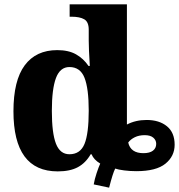

<svg xmlns="http://www.w3.org/2000/svg" viewBox="-20 -780 825 885"><path d="M412 70Q416 46 425.5 17.5Q435 -11 442 -26Q412 -44 402 -69H398Q375 -29 339 -9.5Q303 10 246 10Q42 10 42 -267Q42 -409 94 -479Q146 -549 244 -549Q296 -549 330.5 -529.5Q365 -510 388 -476H394Q389 -556 389 -593V-643Q389 -679 368.5 -691Q348 -703 309 -703H301V-760H565V-206Q605 -227 656 -227Q714 -227 749.5 -198Q785 -169 785 -113Q785 -60 742.5 -25.5Q700 9 608 9Q580 9 552.5 5.5Q525 2 511 -3Q500 18 483 85ZM389 -270Q389 -372 369.5 -421.5Q350 -471 300 -471Q257 -471 238 -420.5Q219 -370 219 -269Q219 -166 238 -117.5Q257 -69 300 -69Q350 -69 369.5 -116.5Q389 -164 389 -270ZM700 -117Q700 -134 686.5 -145.5Q673 -157 647 -157Q621 -157 601.5 -147.5Q582 -138 571 -123Q582 -74 641 -74Q670 -74 685 -85.5Q700 -97 700 -117Z"/></svg>

Font: Noto Serif ExtraBold
Style: Regular
Weight: 800
Designer: Monotype Design Team
Foundry: Monotype Imaging Inc.
Version: Version 1.001